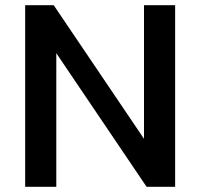

<svg xmlns="http://www.w3.org/2000/svg" viewBox="-20 -720 772 740"><path d="M77 -700H187L535 -185V-700H655V0H545L197 -515V0H77Z"/></svg>

Font: Moderustic Med
Style: Regular
Weight: 500
Designer: Tural Alisoy
Foundry: TAFT Foundry
Version: Version 2.110